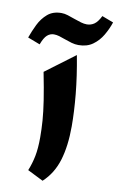

<svg xmlns="http://www.w3.org/2000/svg" viewBox="-197 -1041 678 1104"><g transform="rotate(10 142.0 -489.0)"><path d="M74.2 -961.4Q91.8 -961.4 111.1 -955.3Q130.4 -949.2 153.3 -940.9Q175.3 -933.1 193.6 -927.7Q211.9 -922.4 228 -922.4Q251.5 -922.4 271 -935.8Q290.5 -949.2 308.1 -984.9L375 -959.5Q362.3 -920.9 340.3 -883.3Q318.4 -845.7 284.4 -821.3Q250.5 -796.9 201.2 -796.9Q181.2 -796.9 160.6 -802.7Q140.1 -808.6 118.7 -816.4Q99.6 -823.7 83.3 -828.4Q66.9 -833 52.2 -833Q30.8 -833 13.4 -817.9Q-3.9 -802.7 -19 -762.2L-90.8 -789.6Q-77.1 -828.1 -57.9 -867.7Q-38.6 -907.2 -7.1 -934.3Q24.4 -961.4 74.2 -961.4ZM202.6 -738.8Q225.1 -619.1 234.9 -516.8Q244.6 -414.6 244.6 -330.1Q244.6 -214.8 219.2 -131.3Q193.8 -47.9 133.8 7.3L42 -38.6Q59.1 -80.6 68.1 -125.7Q77.1 -170.9 77.1 -235.8Q77.1 -283.7 73.5 -333.5Q69.8 -383.3 59.8 -449Q49.8 -514.6 30.8 -610.4Z"/></g></svg>

Font: Pinar-DS4-FD ExtraBold
Style: Regular
Weight: 800
Designer: Amin Abedi
Version: Version 3.000